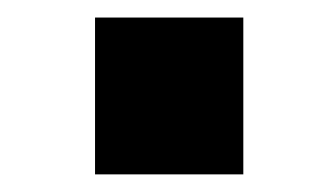

<svg xmlns="http://www.w3.org/2000/svg" viewBox="-20 -401 379 220"><path d="M88.9 -201.2V-380.9H258.8V-201.2Z"/></svg>

Font: Nasu
Style: Bold
Weight: 700
Designer: Ryoko NISHIZUKA (kana &amp; ideographs); Paul D. Hunt (Latin, Greek &amp; Cyrillic); Wenlong ZHANG (bopomofo); Sandoll C
Version: Version 2014.1215